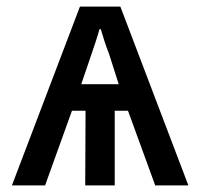

<svg xmlns="http://www.w3.org/2000/svg" viewBox="-20 -559 603 579"><path d="M16 0H116L197 -225H238L237 0H326V-225H366L448 0H548L343 -539H221ZM225 -305 256 -396C265 -423 273 -445 280 -471H284C290 -450 298 -424 309 -396L338 -305Z"/></svg>

Font: Noto Sans Mono SemiCondensed Medium
Style: Regular
Weight: 500
Width: 4
Designer: Monotype Design Team
Foundry: Monotype Imaging Inc.
Version: Version 2.014